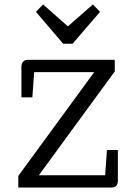

<svg xmlns="http://www.w3.org/2000/svg" viewBox="-20 -840 610 860"><path d="M62 0V-52L402 -517H133L125 -404H76V-541Q76 -572 107 -572H494V-520L154 -55H451L459 -168H508V-31Q508 0 478 0ZM263 -644 141 -787 173 -820 284 -722 396 -820 428 -787 305 -644Z"/></svg>

Font: Fauna One
Style: Regular
Weight: 400
Designer: Eduardo Rodriguez Tunni
Foundry: Eduardo Rodriguez Tunni
Version: Version 2.001; ttfautohint (v1.8.4.7-5d5b);gftools[0.9.23]